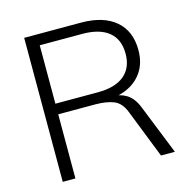

<svg xmlns="http://www.w3.org/2000/svg" viewBox="-104 -807 896 908"><g transform="rotate(-15 344.0 -352.5)"><path d="M93 0V-705H371Q480 -705 540 -654Q600 -603 600 -510Q600 -450 573 -407.5Q546 -365 498 -342.5Q450 -320 387 -320L406 -331H420Q461 -331 493 -311.5Q525 -292 544 -245L642 0H574L482 -234Q463 -285 427 -299.5Q391 -314 335 -314H155V0ZM155 -366H363Q448 -366 492.5 -403Q537 -440 537 -509Q537 -579 492.5 -615.5Q448 -652 363 -652H155Z"/></g></svg>

Font: Mulish ExtraLight Light
Style: Regular
Weight: 300
Version: Version 3.603